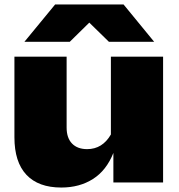

<svg xmlns="http://www.w3.org/2000/svg" viewBox="-20 -821 804 864"><path d="M713.9 -565.9V0H490.2V-132.8Q459 -54.2 398.4 -15.6Q337.9 22.9 255.9 22.9Q152.8 22.9 98.9 -34.4Q44.9 -91.8 44.9 -203.1V-565.9H279.8V-247.1Q279.8 -200.2 304.2 -175Q328.6 -149.9 372.1 -149.9Q440.9 -149.9 479 -215.8V-565.9ZM228 -800.8H536.1L673.8 -632.8H470.2L381.8 -719.2L293.9 -632.8H89.8Z"/></svg>

Font: Mattone
Style: Bold
Weight: 700
Width: 6
Designer: Nunzio Mazzaferro
Foundry: Collletttivo
Version: Version 2.000;Glyphs 3.2 (3217)